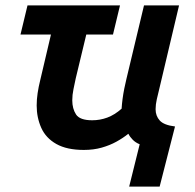

<svg xmlns="http://www.w3.org/2000/svg" viewBox="-20 -544 724 712"><path d="M459 148 498 -9Q483 -15 472.5 -25.5Q462 -36 456 -48Q436 -32 411.5 -18.5Q387 -5 357 3.5Q327 12 291 12Q228 12 189 -10Q150 -32 133 -70Q116 -108 116 -153Q116 -175 119.5 -198.5Q123 -222 129 -246L169 -416H56L82 -524H425L399 -416H300L261 -254Q257 -235 252.5 -213.5Q248 -192 248 -172Q248 -141 262 -119.5Q276 -98 322 -98Q351 -98 378 -108Q405 -118 431 -141Q432 -158 434.5 -177Q437 -196 441 -216Q445 -236 449 -252L514 -524H644L572 -220Q566 -196 561.5 -176Q557 -156 557 -139Q557 -114 572.5 -97Q588 -80 629 -75L572 148Z"/></svg>

Font: Ubuntu Sans
Style: Bold Italic
Weight: 700
Italic angle: -13.5°
Designer: Dalton Maag Ltd
Foundry: Dalton Maag Ltd
Version: Version 1.006